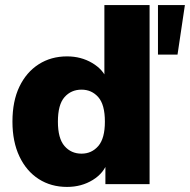

<svg xmlns="http://www.w3.org/2000/svg" viewBox="-20 -725 748 756"><path d="M244 11Q181 11 132.5 -20Q84 -51 56.5 -109Q29 -167 29 -246Q29 -327 56.5 -384Q84 -441 132.5 -472Q181 -503 244 -503Q299 -503 343 -477Q387 -451 402 -410H391V-705H569V0H395V-89H404Q390 -44 345.5 -16.5Q301 11 244 11ZM301 -120Q341 -120 367 -150Q393 -180 393 -246Q393 -313 367 -342.5Q341 -372 301 -372Q260 -372 234 -342.5Q208 -313 208 -246Q208 -180 234 -150Q260 -120 301 -120ZM602 -510V-705H708L679 -510Z"/></svg>

Font: Nunito Sans 12pt Black
Style: Regular
Weight: 900
Designer: Vernon Adams
Foundry: Vernon Adams
Version: Version 3.101;gftools[0.9.27]